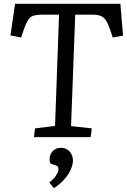

<svg xmlns="http://www.w3.org/2000/svg" viewBox="-20 -720 666 1008"><path d="M164 -46 269 -59 290 -643H202Q176 -643 158.5 -638.5Q141 -634 129 -617Q117 -600 104 -562L91 -523L35 -534L59 -700H612L626 -533L572 -523L559 -562Q548 -595 536.5 -612.5Q525 -630 508.5 -636.5Q492 -643 464 -643H375L353 -58L462 -46L456 0H158ZM263 268 239 238Q251 229 262 217Q273 205 280 192Q287 179 287 167Q287 160 284 155.5Q281 151 272 148L244 138Q238 121 242 102Q246 83 261 69.5Q276 56 300 56Q329 56 346 76Q363 96 363 122Q363 143 352 169Q341 195 318.5 220.5Q296 246 263 268Z"/></svg>

Font: Literata
Style: Italic
Weight: 400
Italic angle: -2°
Designer: Latin by Veronika Burian and Jose Scaglione. Greek by Irene Vlachou. Cyrillic by Vera Evstafieva
Foundry: TypeTogether
Version: Version 3.103;gftools[0.9.29]